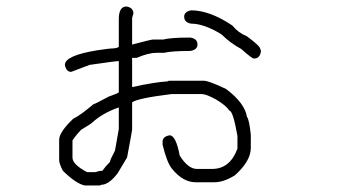

<svg xmlns="http://www.w3.org/2000/svg" viewBox="-20 -438 1040 591"><path d="M369.1 -418Q390.6 -414.6 390.6 -396.5L386.7 -382.8V-300.8Q445.3 -316.4 451.2 -316.4H482.4Q507.3 -322.3 558.6 -322.3H566.4Q587.9 -318.8 587.9 -300.8Q587.9 -285.2 566.4 -281.2Q508.8 -281.2 484.4 -275.4H460.9Q437 -275.4 400.4 -259.8H386.7V-169.9Q457.5 -185.5 496.1 -187.5Q496.1 -189.5 503.9 -189.5H607.4Q622.6 -189.5 675.8 -164.1Q733.4 -121.1 740.2 -78.1Q747.1 -70.3 752 -23.4V17.6Q752 57.6 703.1 101.6Q668.5 123 640.6 123H582Q543.5 123 509.8 82Q494.1 63.5 480.5 7.8V-2Q480.5 -17.6 502 -21.5Q521.5 -21.5 533.2 41Q559.1 82 585.9 82H632.8Q688 82 710.9 19.5V-19.5Q697.3 -97.7 685.5 -97.7Q677.2 -112.3 646.5 -130.9Q615.2 -148.4 601.6 -148.4H507.8Q403.8 -135.7 386.7 -123V-39.1Q386.7 -35.6 371.1 46.9L341.8 95.7Q314.9 130.9 291 130.9Q291 132.8 285.2 132.8H240.2Q212.9 126.5 173.8 87.9Q162.1 66.4 162.1 54.7V-7.8Q162.1 -31.2 205.1 -72.3Q228 -83.5 267.6 -117.2Q271 -117.2 314.5 -140.6Q345.7 -151.4 345.7 -154.3V-250Q335.9 -250 255.9 -238.3L199.2 -216.8Q183.6 -216.8 179.7 -238.3Q179.7 -267.1 279.3 -283.2Q316.9 -289.1 330.1 -289.1Q345.7 -291 345.7 -294.9V-378.9Q345.7 -418 369.1 -418ZM568.4 -406.2Q625.5 -406.2 695.3 -359.4Q713.4 -336.9 740.2 -326.2Q781.2 -295.9 781.2 -287.1Q783.2 -283.7 783.2 -279.3Q779.8 -257.8 761.7 -257.8Q755.4 -257.8 722.7 -287.1Q689 -305.2 662.1 -332Q608.4 -365.2 568.4 -365.2Q546.9 -368.7 546.9 -386.7Q546.9 -402.3 568.4 -406.2ZM203.1 -5.9V46.9Q203.1 68.4 248 91.8H273.4Q287.1 87.9 289.1 87.9H294.9Q304.2 74.7 318.4 60.5Q318.4 54.7 334 25.4Q334 24.4 345.7 -41V-107.4Q295.4 -89.8 263.7 -60.5Q258.8 -55.7 230.5 -39.1Q215.3 -23.9 203.1 -5.9Z"/></svg>

Font: CEF Fonts CJK Mono
Style: Regular
Weight: 400
Designer: PartyBoss (派对大魔王)
Version: Release 2.25